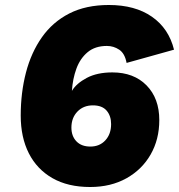

<svg xmlns="http://www.w3.org/2000/svg" viewBox="-20 -736 717 769"><path d="M341 13Q252 13 190 -22.5Q128 -58 95.5 -122Q63 -186 63 -273Q63 -365 84 -445.5Q105 -526 148 -587Q191 -648 257.5 -682Q324 -716 416 -716Q521 -716 588.5 -669Q656 -622 677 -537L487 -484Q480 -522 457.5 -537Q435 -552 408 -552Q361 -552 331 -527Q301 -502 286 -461Q271 -420 268 -372Q286 -402 327.5 -424Q369 -446 430 -446Q516 -446 567 -394Q618 -342 618 -255Q618 -178 583.5 -117.5Q549 -57 486.5 -22Q424 13 341 13ZM342 -149Q379 -149 402 -174Q425 -199 425 -239Q425 -272 407 -293Q389 -314 352 -314Q314 -314 290 -289Q266 -264 266 -225Q266 -191 286 -170Q306 -149 342 -149Z"/></svg>

Font: Prodigy Sans ExtraBold
Style: Italic
Weight: 800
Italic angle: -13°
Designer: Wei Huang
Foundry: Wei Huang
Version: Version 1.003; ttfautohint (v1.8.3)